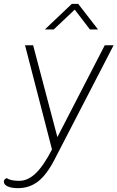

<svg xmlns="http://www.w3.org/2000/svg" viewBox="-96 -785 610 997"><path d="M494 -550 188 42Q147 122 102 157Q57 192 -3 192Q-36 192 -56 183Q-76 174 -76 159Q-76 145 -61 140Q-41 154 4 154Q49 154 90 114.5Q131 75 174 -9L34 -550H76L202 -73L448 -550ZM277 -765H310L413 -632H371L292 -735L183 -632H137Z"/></svg>

Font: Krub ExtraLight
Style: Italic
Weight: 275
Italic angle: -8°
Designer: Ekaluck Peanpanawate
Foundry: Cadson Demak Co.,Ltd.
Version: Version 1.000; ttfautohint (v1.6)